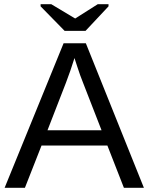

<svg xmlns="http://www.w3.org/2000/svg" viewBox="-20 -894 707 914"><path d="M569.8 0 491.2 -201.2H177.7L98.6 0H2L282.7 -688H388.7L665 0ZM334.5 -617.7 330.1 -604Q317.9 -563.5 293.9 -500L206.1 -273.9H463.4L375 -501Q361.3 -534.7 347.7 -577.1ZM387.2 -747.1H287.6L173.3 -863.8V-874H224.1L337.4 -806.2H338.4L445.3 -874H496.6V-863.8Z"/></svg>

Font: Liberation Sans
Style: Regular
Weight: 400
Designer: Steve Matteson
Foundry: Ascender Corporation
Version: Version 2.00.1